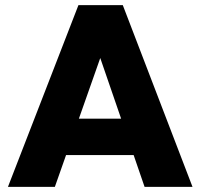

<svg xmlns="http://www.w3.org/2000/svg" viewBox="-20 -729 782 749"><path d="M11 0 286 -709H459L731 0H544L339 -596H404L194 0ZM178 -124V-266H569V-124Z"/></svg>

Font: Outfit ExtraBold
Style: Regular
Weight: 800
Designer: Rodrigo Fuenzalida
Foundry: fragTYPE
Version: Version 1.100;gftools[0.9.27]